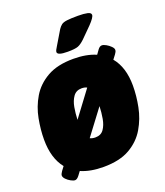

<svg xmlns="http://www.w3.org/2000/svg" viewBox="-136 -810 793 924"><g transform="rotate(-20 260.0 -348.5)"><path d="M89 21Q81 21 68 14Q55 7 45.5 -3Q36 -13 36 -22Q36 -29 45 -42L60 -62Q15 -118 15 -213Q15 -264 25.5 -319.5Q36 -375 64.5 -423Q93 -471 145.5 -501Q198 -531 280 -531Q347 -531 395 -510L410 -531Q420 -545 431 -545Q440 -545 452.5 -538Q465 -531 475 -521Q485 -511 485 -503Q485 -497 482.5 -492.5Q480 -488 476 -482L460 -461Q506 -406 506 -312Q506 -260 495 -204.5Q484 -149 455.5 -100.5Q427 -52 375 -22Q323 8 240 8Q173 8 125 -13L110 7Q99 21 89 21ZM269 -384Q241 -384 226 -363Q211 -342 205.5 -311Q200 -280 199 -248L296 -378Q285 -384 269 -384ZM252 -139Q280 -139 294.5 -159.5Q309 -180 314.5 -211Q320 -242 321 -274L224 -145Q235 -139 252 -139ZM267 -572Q215 -572 215 -589Q215 -597 227 -615L270 -687Q278 -699 287 -706Q296 -713 315.5 -715.5Q335 -718 372 -718Q402 -718 420 -714Q438 -710 438 -699Q438 -686 408 -655L355 -602Q336 -584 320.5 -578Q305 -572 267 -572Z"/></g></svg>

Font: Asap Semi Condensed Semi Condensed Black
Style: Italic
Weight: 900
Width: 4
Italic angle: -6°
Designer: Pablo Cosgaya
Foundry: Omnibus-Type
Version: Version 3.001; ttfautohint (v1.8.4.7-5d5b)